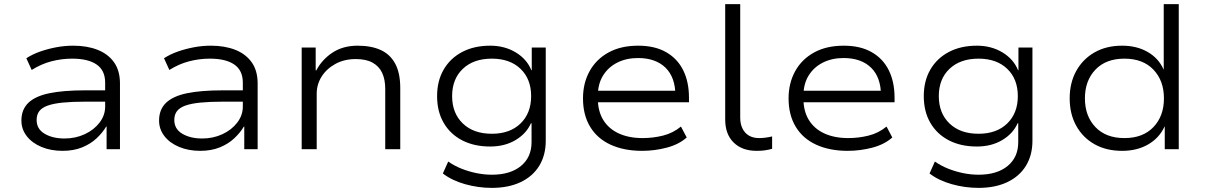

<svg xmlns="http://www.w3.org/2000/svg" viewBox="-20 -725 5856 933"><path d="M284 8Q227 8 181.5 -11Q136 -30 110 -63.5Q84 -97 84 -139Q84 -193 118 -225.5Q152 -258 220 -272Q288 -286 392 -286H506V-231H396Q331 -231 285.5 -226.5Q240 -222 212 -212Q184 -202 171 -185Q158 -168 158 -142Q158 -98 197 -75Q236 -52 294 -52Q347 -52 392 -73Q437 -94 464 -129.5Q491 -165 491 -207V-323Q491 -383 449.5 -411.5Q408 -440 331 -440Q279 -440 229.5 -427Q180 -414 134 -385L108 -442Q139 -462 176.5 -475Q214 -488 254.5 -495.5Q295 -503 336 -503Q403 -503 454 -483Q505 -463 534 -422.5Q563 -382 563 -319V0H498V-110H496Q479 -81 450 -53.5Q421 -26 379.5 -9Q338 8 284 8Z M953 8Q896 8 850.5 -11Q805 -30 779 -63.5Q753 -97 753 -139Q753 -193 787 -225.5Q821 -258 889 -272Q957 -286 1061 -286H1175V-231H1065Q1000 -231 954.5 -226.5Q909 -222 881 -212Q853 -202 840 -185Q827 -168 827 -142Q827 -98 866 -75Q905 -52 963 -52Q1016 -52 1061 -73Q1106 -94 1133 -129.5Q1160 -165 1160 -207V-323Q1160 -383 1118.5 -411.5Q1077 -440 1000 -440Q948 -440 898.5 -427Q849 -414 803 -385L777 -442Q808 -462 845.5 -475Q883 -488 923.5 -495.5Q964 -503 1005 -503Q1072 -503 1123 -483Q1174 -463 1203 -422.5Q1232 -382 1232 -319V0H1167V-110H1165Q1148 -81 1119 -53.5Q1090 -26 1048.5 -9Q1007 8 953 8Z M1446 0V-494H1514V-383H1517Q1545 -436 1596 -469.5Q1647 -503 1718 -503Q1784 -503 1830 -482Q1876 -461 1900.5 -415.5Q1925 -370 1925 -297V0H1852V-293Q1852 -339 1837 -371Q1822 -403 1790.5 -420.5Q1759 -438 1709 -438Q1653 -438 1610 -414.5Q1567 -391 1543 -353Q1519 -315 1519 -270V0Z M2370 188Q2304 188 2240 170Q2176 152 2132 118L2158 60Q2188 81 2223.5 95Q2259 109 2296.5 116.5Q2334 124 2370 124Q2460 124 2511.5 81.5Q2563 39 2563 -34V-126H2560Q2538 -76 2485.5 -44.5Q2433 -13 2362 -13Q2284 -13 2226 -43Q2168 -73 2136 -128Q2104 -183 2104 -258Q2104 -332 2136 -387Q2168 -442 2226 -472.5Q2284 -503 2362 -503Q2432 -503 2486 -470.5Q2540 -438 2562 -384H2564V-494H2632V-41Q2632 29 2600.5 80.5Q2569 132 2510 160Q2451 188 2370 188ZM2370 -75Q2458 -75 2509.5 -125Q2561 -175 2561 -258Q2561 -341 2509.5 -390.5Q2458 -440 2370 -440Q2281 -440 2229 -390.5Q2177 -341 2177 -258Q2177 -175 2229 -125Q2281 -75 2370 -75Z M3100 8Q3013 8 2948 -21.5Q2883 -51 2848 -108.5Q2813 -166 2813 -247Q2813 -321 2845 -379Q2877 -437 2937 -470Q2997 -503 3081 -503Q3162 -503 3217 -471.5Q3272 -440 3300 -383.5Q3328 -327 3328 -250V-228H2864V-284H3286L3262 -261Q3262 -349 3214 -396Q3166 -443 3080 -443Q3024 -443 2980 -421Q2936 -399 2910.5 -358Q2885 -317 2885 -258V-248Q2885 -185 2911.5 -142Q2938 -99 2987 -76.5Q3036 -54 3103 -54Q3153 -54 3201.5 -66Q3250 -78 3289 -110L3317 -57Q3279 -23 3220 -7.5Q3161 8 3100 8Z M3657 8Q3586 8 3545 -32.5Q3504 -73 3504 -144V-705H3577V-153Q3577 -123 3588 -100.5Q3599 -78 3619.5 -66Q3640 -54 3668 -54Q3683 -54 3699 -56Q3715 -58 3732 -62V-2Q3715 3 3697 5.5Q3679 8 3657 8Z M4099 8Q4012 8 3947 -21.5Q3882 -51 3847 -108.5Q3812 -166 3812 -247Q3812 -321 3844 -379Q3876 -437 3936 -470Q3996 -503 4080 -503Q4161 -503 4216 -471.5Q4271 -440 4299 -383.5Q4327 -327 4327 -250V-228H3863V-284H4285L4261 -261Q4261 -349 4213 -396Q4165 -443 4079 -443Q4023 -443 3979 -421Q3935 -399 3909.5 -358Q3884 -317 3884 -258V-248Q3884 -185 3910.5 -142Q3937 -99 3986 -76.5Q4035 -54 4102 -54Q4152 -54 4200.5 -66Q4249 -78 4288 -110L4316 -57Q4278 -23 4219 -7.5Q4160 8 4099 8Z M4735 188Q4669 188 4605 170Q4541 152 4497 118L4523 60Q4553 81 4588.5 95Q4624 109 4661.5 116.5Q4699 124 4735 124Q4825 124 4876.5 81.5Q4928 39 4928 -34V-126H4925Q4903 -76 4850.5 -44.5Q4798 -13 4727 -13Q4649 -13 4591 -43Q4533 -73 4501 -128Q4469 -183 4469 -258Q4469 -332 4501 -387Q4533 -442 4591 -472.5Q4649 -503 4727 -503Q4797 -503 4851 -470.5Q4905 -438 4927 -384H4929V-494H4997V-41Q4997 29 4965.5 80.5Q4934 132 4875 160Q4816 188 4735 188ZM4735 -75Q4823 -75 4874.5 -125Q4926 -175 4926 -258Q4926 -341 4874.5 -390.5Q4823 -440 4735 -440Q4646 -440 4594 -390.5Q4542 -341 4542 -258Q4542 -175 4594 -125Q4646 -75 4735 -75Z M5433 8Q5356 8 5299 -24Q5242 -56 5210 -113.5Q5178 -171 5178 -247Q5178 -323 5210 -380.5Q5242 -438 5299 -470.5Q5356 -503 5433 -503Q5504 -503 5557 -472.5Q5610 -442 5634 -388H5635V-705H5708V0H5640V-110H5639Q5613 -54 5559 -23Q5505 8 5433 8ZM5444 -54Q5534 -54 5585 -107.5Q5636 -161 5636 -247Q5636 -333 5585 -386.5Q5534 -440 5444 -440Q5354 -440 5303 -386.5Q5252 -333 5252 -247Q5252 -161 5303 -107.5Q5354 -54 5444 -54Z"/></svg>

Font: Nunito Sans 7pt SemiExpanded Light
Style: Regular
Weight: 300
Width: 6
Designer: Vernon Adams
Foundry: Vernon Adams
Version: Version 3.101;gftools[0.9.27]